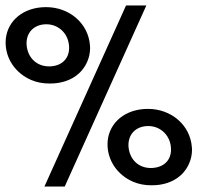

<svg xmlns="http://www.w3.org/2000/svg" viewBox="-34 -680 756 700"><path d="M-13.5 -525C-13.5 -465 23.5 -412.5 79.5 -388.5C100.5 -379.5 122.5 -375.5 146 -375.5C151.5 -375.5 157.5 -375.5 163 -376C223 -380.5 265 -411 284 -455C291 -471 294.5 -487.5 294.5 -505C294.5 -508 294 -511.5 294 -514.5C288 -595 219 -654 134 -654C129 -654 124 -654 119 -653.5C39.5 -647.5 -13.5 -594 -13.5 -525ZM63 -516C60 -560 89 -591.5 135 -591.5C181 -591.5 218 -555.5 218 -505.5C218 -464 188.5 -438 145 -438C100 -438 67 -469 63 -516ZM128 0H202L499.5 -660H425.5ZM358 -154C358 -94 395 -41.5 451 -17.5C472 -8.5 494 -4.5 517.5 -4.5C523 -4.5 529 -4.5 534.5 -5C594.5 -9.5 636.5 -40 655.5 -84C662.5 -100 666 -116.5 666 -134C666 -137 665.5 -140.5 665.5 -143.5C659.5 -224 590.5 -283 505.5 -283C500.5 -283 495.5 -283 490.5 -282.5C411 -276.5 358 -223 358 -154ZM434.5 -145C431.5 -189 460.5 -220.5 506.5 -220.5C552.5 -220.5 589.5 -184.5 589.5 -134.5C589.5 -92.5 559 -67.5 515.5 -67.5C471 -67.5 438.5 -98.5 434.5 -145Z"/></svg>

Font: Font.Observer
Style: Regular
Weight: 500
Italic angle: 9°
Version: Version 1.001;FEAKit 1.0